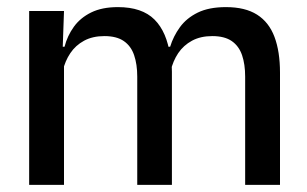

<svg xmlns="http://www.w3.org/2000/svg" viewBox="-20 -520 864 540"><path d="M669.5 0V-304.5Q669.5 -339 660.8 -364.8Q652 -390.5 631.8 -404.5Q611.5 -418.5 577 -418.5Q544 -418.5 520 -405.5Q496 -392.5 481.2 -370.5Q466.5 -348.5 460 -320.5L447 -388.5H458.5Q467.5 -418 486 -443.5Q504.5 -469 536 -484.5Q567.5 -500 615.5 -500Q669.5 -500 703 -478.8Q736.5 -457.5 752 -416.2Q767.5 -375 767.5 -315.5V0ZM62 0V-489H160L156 -374.5L160 -368.5V0ZM366 0V-304.5Q366 -339 357.2 -364.8Q348.5 -390.5 328.2 -404.5Q308 -418.5 273.5 -418.5Q240.5 -418.5 216.5 -405.5Q192.5 -392.5 177.8 -370.5Q163 -348.5 156.5 -320.5L140.5 -388.5H161.5Q169.5 -419.5 187.8 -444.8Q206 -470 236.5 -485Q267 -500 311.5 -500Q379.5 -500 414.5 -465Q449.5 -430 458.5 -363Q461 -353.5 462.2 -341.5Q463.5 -329.5 463.5 -318V0Z"/></svg>

Font: Anek Latin Medium Medium
Style: Regular
Weight: 500
Version: Version 1.003